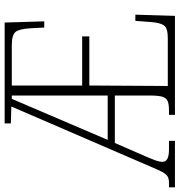

<svg xmlns="http://www.w3.org/2000/svg" viewBox="4 -760 754 805"><g transform="rotate(-90 380.5 -357.0)"><path d="M-2 0V-25H17Q32 -25 42 -30Q52 -35 61 -50.5Q70 -66 83 -98L337 -686L266 -688V-714H689L694 -548H668L665 -605Q662 -654 649 -669Q636 -684 594 -684H425V-389H631V-359H425L423 -30H624Q665 -30 676.5 -45.5Q688 -61 691 -99L696 -166H722L717 0H302V-25H320Q346 -25 359.5 -30.5Q373 -36 378 -53Q383 -70 383 -105V-252H184L127 -121Q116 -96 110.5 -80Q105 -64 105 -52Q105 -25 156 -25H193V0ZM197 -282H383V-684H369Z"/></g></svg>

Font: Noto Serif Tamil Condensed ExtraLight
Style: Italic
Weight: 200
Width: 3
Italic angle: -12°
Designer: Indian Type Foundry, Tom Grace, and the Monotype Design Team
Foundry: Monotype Imaging Inc.
Version: Version 2.003; ttfautohint (v1.8.4.7-5d5b)